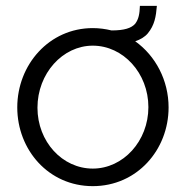

<svg xmlns="http://www.w3.org/2000/svg" viewBox="-20 -626 635 656"><path d="M442 -485C460 -491 475 -500 485 -512C508 -540 513 -569 516 -606H458C457 -579 454 -561 442 -545C429 -530 405 -522 361 -522C341 -527 319 -530 297 -530C148 -530 39 -405 39 -259C39 -114 146 10 297 10C448 10 556 -114 556 -259C556 -351 512 -435 442 -485ZM297 -50C193 -50 108 -142 108 -258C108 -375 194 -470 297 -470C401 -470 487 -376 487 -260C487 -144 401 -50 297 -50Z"/></svg>

Font: FIGSv2-sans-serif
Style: Regular
Weight: 400
Designer: Matt McInerney, Pablo Impallari, Rodrigo Fuenzalida,Mirko Velimirovic
Foundry: Matt McInerney, Pablo Impallari, Rodrigo Fuenzalida
Version: Version 4.021;hotconv 1.0.109;makeotfexe 2.5.65596